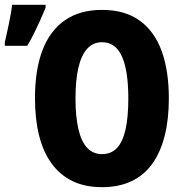

<svg xmlns="http://www.w3.org/2000/svg" viewBox="-43 -766 762 796"><path d="M657 -358Q657 -272 640 -204Q623 -136 589 -88Q555 -40 502.5 -15Q450 10 380 10Q310 10 258 -15Q206 -40 171 -88Q136 -136 119 -204.5Q102 -273 102 -359Q102 -476 133 -557.5Q164 -639 226 -682Q288 -725 380 -725Q474 -725 535.5 -681Q597 -637 627 -555Q657 -473 657 -358ZM270 -358Q270 -283 282 -231Q294 -179 318.5 -153Q343 -127 380 -127Q418 -127 442 -152.5Q466 -178 477.5 -229.5Q489 -281 489 -358Q489 -473 462.5 -532Q436 -591 380 -591Q343 -591 318.5 -564Q294 -537 282 -485.5Q270 -434 270 -358ZM-23 -591Q-20 -603 -15.5 -624Q-11 -645 -6 -668.5Q-1 -692 2.5 -713Q6 -734 7 -746H146V-734Q136 -709 124 -682.5Q112 -656 99 -629.5Q86 -603 70 -576H-23Z"/></svg>

Font: Noto Sans Display Condensed ExtraBold
Style: Regular
Weight: 800
Width: 3
Designer: Monotype Design Team
Foundry: Monotype Imaging Inc.
Version: Version 2.003